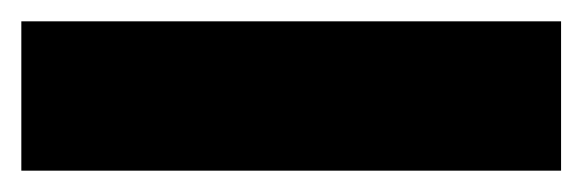

<svg xmlns="http://www.w3.org/2000/svg" viewBox="-20 2 546 180"><path d="M0 162V22H506V162Z"/></svg>

Font: Bricolage Grotesque 96pt ExtraBold SemiCondensed ExtraBold
Style: Regular
Weight: 800
Width: 4
Version: Version 1.001;gftools[0.9.33.dev8+g029e19f]